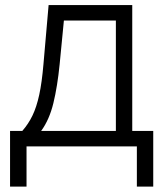

<svg xmlns="http://www.w3.org/2000/svg" viewBox="-20 -565 648 741"><path d="M18.8 155.2V-59.7H66.1Q89.5 -86.3 105.3 -119Q121.1 -151.6 131.4 -199Q141.7 -246.4 147.7 -317.1L167.6 -545.5H490.4V-59.7H571.4V155.2H508.2V0H82.4V155.2ZM138.8 -59.7H427.2V-485.8H226.6L210.2 -317.1Q201.7 -231.5 186.1 -167.3Q170.5 -103 138.8 -59.7Z"/></svg>

Font: Inter Zeller Light
Style: Regular
Weight: 300
Designer: Rasmus Andersson; Joe Bland
Foundry: zeller
Version: Version 3.015;git-dec3a8cb1